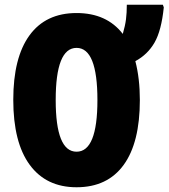

<svg xmlns="http://www.w3.org/2000/svg" viewBox="-20 -780 711 810"><path d="M551 -522Q603 -550 632 -600.5Q661 -651 671 -749L667 -760H515Q515 -726 511.5 -698.5Q508 -671 498 -637Q430 -725 303 -725Q173 -725 104.5 -631Q36 -537 36 -359Q36 -179 105.5 -84.5Q175 10 303 10Q433 10 501.5 -84Q570 -178 570 -358Q570 -449 551 -522ZM303 -578Q391 -578 391 -358Q391 -140 303 -140Q215 -140 215 -358Q215 -578 303 -578Z"/></svg>

Font: Noto Sans Display Condensed Black
Style: Regular
Weight: 900
Width: 3
Designer: Monotype Design team
Foundry: Monotype Imaging Inc.
Version: 1.000